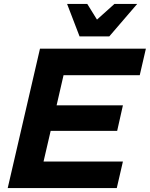

<svg xmlns="http://www.w3.org/2000/svg" viewBox="-20 -950 757 970"><path d="M532 -766H382L319 -930H421L470 -851L558 -930H673ZM570 0H19L182 -704H717L686 -570H301L266 -418H601L572 -289H236L200 -134H601Z"/></svg>

Font: CBA Beacon Sans Extra Bold
Style: Italic
Weight: 800
Italic angle: -13°
Designer: Wei Huang
Foundry: Wei Huang
Version: Version 1.002